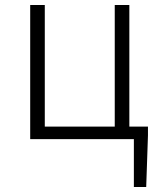

<svg xmlns="http://www.w3.org/2000/svg" viewBox="-20 -553 633 763"><path d="M494 -50V-533H436V-50H158V-533H100V0H512V190H561L568 -15V-50Z"/></svg>

Font: Noto Sans JP Light
Style: Regular
Weight: 300
Designer: Ryoko NISHIZUKA (kana & ideographs); Paul D. Hunt (Latin, Greek & Cyrillic); Wenlong ZHANG (bopomofo); Sandoll Communica
Foundry: Adobe Systems Incorporated
Version: Version 1.004;PS 1.004;hotconv 1.0.82;makeotf.lib2.5.63406